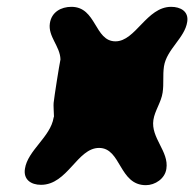

<svg xmlns="http://www.w3.org/2000/svg" viewBox="-20 -541 569 562"><path d="M53 -47C48 -16 70 0 100 0C178 0 206 -108 270 -108C335 -108 328 1 407 1C434 1 463 -18 467 -47C475 -98 421 -137 429 -190C433 -217 452 -242 456 -270C460 -296 456 -320 460 -347C468 -397 521 -430 528 -477C533 -508 508 -521 481 -521C409 -521 377 -420 318 -420C256 -420 263 -521 189 -521C159 -521 131 -506 126 -473C120 -434 156 -406 157 -367C153 -348 139 -259 137 -240C136 -236 138 -204 138 -200L137 -197C128 -140 61 -101 53 -47Z"/></svg>

Font: Asimov Print
Style: Regular
Weight: 500
Designer: Google
Version: Version 2.000980: 2014